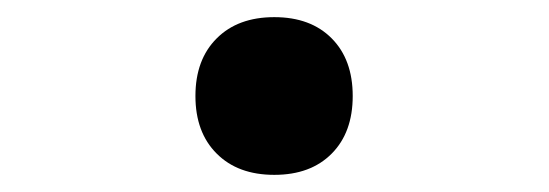

<svg xmlns="http://www.w3.org/2000/svg" viewBox="-20 -387 640 224"><path d="M208 -275Q208 -317.5 232.8 -342.2Q257.5 -367 300 -367Q342.5 -367 367 -342.2Q391.5 -317.5 391.5 -275Q391.5 -232.5 367 -207.8Q342.5 -183 300 -183Q257.5 -183 232.8 -207.8Q208 -232.5 208 -275Z"/></svg>

Font: JuliaMono
Style: Bold Italic
Weight: 700
Italic angle: -9°
Monospace: yes
Designer: cormullion
Foundry: corm
Version: Version 0.057; ttfautohint (v1.8.4)